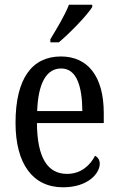

<svg xmlns="http://www.w3.org/2000/svg" viewBox="-20 -786 502 816"><path d="M194 -619V-606H230C279 -647 350 -721 372 -756V-766H273C256 -721 222 -666 194 -619ZM248 10C355 10 404 -50 404 -90C404 -108 394 -119 384 -124C363 -83 324 -47 265 -47C183 -47 138 -114 137 -263H421V-305C421 -463 352 -546 239 -546C116 -546 46 -452 46 -264C46 -90 119 10 248 10ZM330 -314H138C142 -430 176 -495 240 -495C305 -495 329 -422 330 -314Z"/></svg>

Font: Noto Serif Bengali Condensed
Style: Regular
Weight: 400
Width: 3
Designer: Juan Bruce, Universal Thirst, Indian Type Foundry and the Monotype Design Team.
Foundry: Monotype Imaging Inc.
Version: Version 2.003